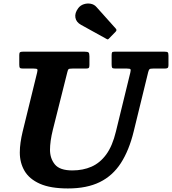

<svg xmlns="http://www.w3.org/2000/svg" viewBox="-20 -1041 968 1081"><path d="M420.5 -995Q400 -967.5 404.5 -941.8Q409 -916 436.5 -901L579.5 -822Q585 -818.5 587.8 -819.5Q590.5 -820.5 594.5 -825L631.5 -863Q640 -872 631 -881L524 -1000.5Q511 -1016 491 -1019.8Q471 -1023.5 451.8 -1017.2Q432.5 -1011 420.5 -995ZM358.5 -632.5Q362 -647.5 365.5 -651.2Q369 -655 388 -655H463.5Q476 -655 479.8 -658.8Q483.5 -662.5 483.5 -675V-724Q483.5 -741.5 478.2 -745.8Q473 -750 456.5 -750H109.5Q97.5 -750 93 -747Q88.5 -744 88.5 -731.5V-677Q88.5 -663.5 92 -659.2Q95.5 -655 109.5 -655H169.5Q187.5 -655 190 -650.8Q192.5 -646.5 189 -632.5L107.5 -300Q100 -269 95.8 -239.5Q91.5 -210 91.5 -182Q91.5 -124.5 118.2 -78.8Q145 -33 204.5 -6.5Q264 20 362.5 20Q469 20 541.8 -15.8Q614.5 -51.5 660.5 -122.8Q706.5 -194 732.5 -300L814.5 -635.5Q818 -648.5 822.2 -651.8Q826.5 -655 843 -655H908Q919 -655 923.8 -658.5Q928.5 -662 928.5 -673.5V-727.5Q928.5 -742.5 924.5 -746.2Q920.5 -750 906.5 -750H624.5Q613 -750 610.8 -745.5Q608.5 -741 608.5 -729.5V-679.5Q608.5 -665 611.2 -660Q614 -655 629 -655H694.5Q713 -655 715 -650.5Q717 -646 713.5 -631.5L632.5 -300Q613 -219 578 -171.2Q543 -123.5 495 -102.5Q447 -81.5 387.5 -81.5Q316.5 -81.5 289 -115.2Q261.5 -149 261.5 -197.5Q261.5 -221 265.5 -249.5Q269.5 -278 277.5 -310Z"/></svg>

Font: Besley
Style: Bold Italic
Weight: 700
Italic angle: -13°
Designer: Owen Earl
Foundry: indestructible type*
Version: Version 2.001